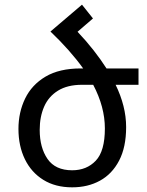

<svg xmlns="http://www.w3.org/2000/svg" viewBox="-20 -790 629 822"><path d="M196 -655 331 -770 378 -711 312 -654Q349 -615 380 -575.5Q411 -536 436 -497H573V-427H475Q497 -382 508.5 -336.5Q520 -291 520 -246Q520 -160 490 -102.5Q460 -45 408 -16.5Q356 12 289 12Q217 12 165.5 -20Q114 -52 86.5 -108.5Q59 -165 59 -238Q59 -309 87.5 -368Q116 -427 175 -462Q234 -497 326 -497H336Q308 -536 273 -575.5Q238 -615 196 -655ZM331 -427Q269 -427 228.5 -402Q188 -377 169 -333.5Q150 -290 150 -234Q150 -158 183.5 -109.5Q217 -61 289 -61Q351 -61 390 -102Q429 -143 429 -240Q429 -332 379 -427Z"/></svg>

Font: Go Noto Current
Style: Regular
Weight: 400
Designer: Monotype Design Team
Foundry: Monotype Imaging Inc.
Version: Version 2.007; ttfautohint (v1.8) -l 8 -r 50 -G 200 -x 14 -D